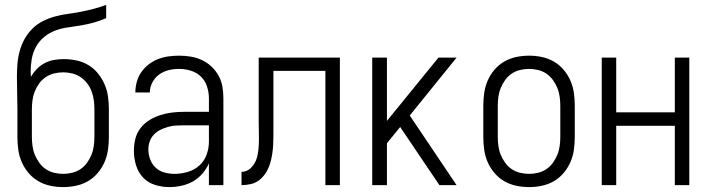

<svg xmlns="http://www.w3.org/2000/svg" viewBox="-20 -755 2890 783"><path d="M238 8Q211 8 185 2.5Q159 -3 136.5 -16Q114 -29 96.5 -49.5Q79 -70 68.5 -94.5Q58 -119 54.5 -145Q51 -171 51 -197V-309Q51 -342 50 -375Q49 -408 49 -440Q49 -467 51 -493.5Q53 -520 60 -546Q67 -572 80 -595.5Q93 -619 112 -638Q131 -657 155 -669Q179 -681 205 -688Q231 -695 257.5 -698.5Q284 -702 310 -707Q336 -712 362 -719Q388 -726 413 -735V-681Q388 -670 362.5 -663Q337 -656 311 -651.5Q285 -647 258.5 -643.5Q232 -640 207 -631Q182 -622 161 -605Q140 -588 127 -564.5Q114 -541 109.5 -514.5Q105 -488 105 -462Q105 -457 105.5 -452Q106 -447 106 -442Q116 -459 130 -473.5Q144 -488 162 -497.5Q180 -507 200 -510.5Q220 -514 240 -514Q266 -514 292 -508.5Q318 -503 340.5 -489.5Q363 -476 379.5 -455.5Q396 -435 406.5 -411Q417 -387 420.5 -361Q424 -335 424 -309V-197Q424 -171 420.5 -145Q417 -119 406.5 -94.5Q396 -70 378.5 -49.5Q361 -29 338.5 -16Q316 -3 290 2.5Q264 8 238 8ZM238 -46Q256 -46 274.5 -50.5Q293 -55 308.5 -65.5Q324 -76 335 -91.5Q346 -107 353 -124Q360 -141 362.5 -160Q365 -179 365 -197V-309Q365 -328 362.5 -346.5Q360 -365 353.5 -382.5Q347 -400 335.5 -415Q324 -430 308.5 -440.5Q293 -451 274.5 -455.5Q256 -460 238 -460Q219 -460 200.5 -455.5Q182 -451 166.5 -440.5Q151 -430 140 -415Q129 -400 122 -382.5Q115 -365 112.5 -346.5Q110 -328 110 -309V-197Q110 -179 112.5 -160Q115 -141 122 -124Q129 -107 140 -91.5Q151 -76 166.5 -65.5Q182 -55 200.5 -50.5Q219 -46 238 -46Z M670 8Q641 8 612 -1Q583 -10 563 -31.5Q543 -53 534.5 -82Q526 -111 526 -140Q526 -165 532 -189Q538 -213 553 -232.5Q568 -252 589 -265Q610 -278 633.5 -285.5Q657 -293 681.5 -296Q706 -299 730 -299H832V-354Q832 -378 824.5 -401.5Q817 -425 800 -442Q783 -459 759 -466.5Q735 -474 711 -474Q689 -474 668 -469Q647 -464 629.5 -451.5Q612 -439 601.5 -419Q591 -399 591 -378H532Q532 -400 538 -421.5Q544 -443 556.5 -461Q569 -479 586.5 -492.5Q604 -506 624.5 -514Q645 -522 667 -525Q689 -528 711 -528Q735 -528 758.5 -524Q782 -520 803.5 -510Q825 -500 842.5 -483.5Q860 -467 871.5 -446Q883 -425 887 -401.5Q891 -378 891 -354V0H832V-89Q822 -66 805 -46.5Q788 -27 766.5 -15Q745 -3 720 2.5Q695 8 670 8ZM692 -46Q719 -46 746 -54Q773 -62 793 -80Q813 -98 822.5 -124Q832 -150 832 -177V-244H730Q714 -244 697.5 -243Q681 -242 665 -237.5Q649 -233 634 -225.5Q619 -218 607.5 -206Q596 -194 590.5 -178Q585 -162 585 -146Q585 -125 592.5 -105Q600 -85 615 -71Q630 -57 650.5 -51.5Q671 -46 692 -46Z M965 0V-54Q975 -54 985 -58Q995 -62 1002.5 -69.5Q1010 -77 1016 -86Q1022 -95 1025.5 -105Q1029 -115 1031 -125.5Q1033 -136 1034 -146.5Q1035 -157 1035.5 -167.5Q1036 -178 1036 -189Q1036 -206 1035.5 -223.5Q1035 -241 1035 -258V-520H1366V0H1307V-466H1095V-244Q1095 -224 1095 -204Q1095 -184 1094 -164.5Q1093 -145 1090 -125.5Q1087 -106 1081 -87Q1075 -68 1064.5 -51Q1054 -34 1038.5 -21.5Q1023 -9 1003.5 -4.5Q984 0 965 0Z M1498 0V-520H1558V-262L1768 -520H1842L1651 -284L1842 0H1772L1612 -237L1558 -171V0Z M2138 8Q2111 8 2085 2.5Q2059 -3 2036.5 -16Q2014 -29 1996.5 -49.5Q1979 -70 1968.5 -94.5Q1958 -119 1954.5 -145Q1951 -171 1951 -197V-323Q1951 -349 1954.5 -375Q1958 -401 1968.5 -425.5Q1979 -450 1996.5 -470.5Q2014 -491 2036.5 -504Q2059 -517 2085 -522.5Q2111 -528 2138 -528Q2164 -528 2190 -522.5Q2216 -517 2238.5 -504Q2261 -491 2278.5 -470.5Q2296 -450 2306.5 -425.5Q2317 -401 2320.5 -375Q2324 -349 2324 -323V-197Q2324 -171 2320.5 -145Q2317 -119 2306.5 -94.5Q2296 -70 2278.5 -49.5Q2261 -29 2238.5 -16Q2216 -3 2190 2.5Q2164 8 2138 8ZM2138 -46Q2156 -46 2174.5 -50.5Q2193 -55 2208.5 -65.5Q2224 -76 2235 -91.5Q2246 -107 2253 -124Q2260 -141 2262.5 -160Q2265 -179 2265 -197V-323Q2265 -341 2262.5 -360Q2260 -379 2253 -396Q2246 -413 2235 -428.5Q2224 -444 2208.5 -454.5Q2193 -465 2174.5 -469.5Q2156 -474 2138 -474Q2119 -474 2100.5 -469.5Q2082 -465 2066.5 -454.5Q2051 -444 2040 -428.5Q2029 -413 2022 -396Q2015 -379 2012.5 -360Q2010 -341 2010 -323V-197Q2010 -179 2012.5 -160Q2015 -141 2022 -124Q2029 -107 2040 -91.5Q2051 -76 2066.5 -65.5Q2082 -55 2100.5 -50.5Q2119 -46 2138 -46Z M2434 0V-520H2493V-297H2732V-520H2791V0H2732V-242H2493V0Z"/></svg>

Font: Iosevka QP Light
Style: Regular
Weight: 300
Designer: Belleve Invis
Foundry: Belleve Invis
Version: Version 20.0.0; ttfautohint (v1.8.4)